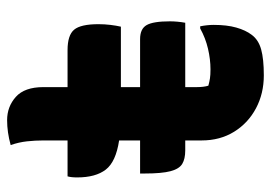

<svg xmlns="http://www.w3.org/2000/svg" viewBox="-131 -619 762 540"><g transform="rotate(-90 250.0 -349.0)"><path d="M32 -336H125V-395Q65 -404 43 -432.5Q21 -461 21 -513Q21 -530 24 -540H125V-608Q125 -631 122.5 -654Q120 -677 112 -700Q130 -705 147.5 -707.5Q165 -710 182 -710Q220 -710 247.5 -685.5Q275 -661 275 -608V-540H379Q421 -540 436.5 -521.5Q452 -503 452 -453Q452 -436 450 -419.5Q448 -403 445 -390H275V-336H410Q439 -336 449.5 -317.5Q460 -299 460 -252Q460 -242 459 -231Q458 -220 456 -209H275V-176Q275 -157 279 -144Q290 -141 299.5 -139.5Q309 -138 325 -138Q353 -138 383 -145Q413 -152 440 -167H446Q448 -157 449 -147.5Q450 -138 450 -129Q450 -92 442.5 -65.5Q435 -39 422 -22Q408 -3 381 4.5Q354 12 308 12Q257 12 215.5 -10Q174 -32 149.5 -71.5Q125 -111 125 -163V-209H97Q73 -209 59 -217.5Q45 -226 38.5 -250.5Q32 -275 32 -323Z"/></g></svg>

Font: Recursive Sn Csl St XBd
Style: Regular
Weight: 800
Version: Version 1.085;hotconv 1.1.0;makeotfexe 2.6.0; ttfautohint (v